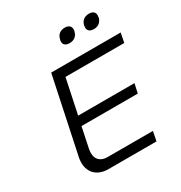

<svg xmlns="http://www.w3.org/2000/svg" viewBox="-197 -1004 1082 1146"><g transform="rotate(-30 344.5 -431.0)"><path d="M210 -670 101 -153C81 -62 129 0 218 0H549L562 -65H249C192 -65 165 -104 178 -164L207 -303H595L609 -367H221L271 -605H676L689 -670ZM354 -813C348 -785 361 -767 394 -767C426 -767 447 -785 453 -813L454 -815C460 -844 445 -862 414 -862C381 -862 361 -844 355 -815ZM521 -813C515 -785 529 -767 561 -767C593 -767 613 -785 620 -813V-815C626 -844 612 -862 581 -862C548 -862 527 -844 521 -815Z"/></g></svg>

Font: LT Wave Text Light Italic
Style: Regular
Weight: 300
Designer: Daniel Lyons
Version: Version 2.5 (Glyphs App)